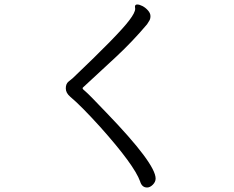

<svg xmlns="http://www.w3.org/2000/svg" viewBox="-20 -777 1040 855"><path d="M581 -747 582 -738Q582 -721 556 -687Q511 -626 304 -429Q297 -423 285 -413.5Q273 -404 273 -383.5Q273 -363 293 -346Q340 -307 426 -212Q578 -42 604 31Q612 58 635 58Q648 58 660.5 45.5Q673 33 673 18Q673 -48 454 -275Q375 -358 361.5 -369Q348 -380 348 -383Q348 -386 349 -387Q423 -455 497 -524Q571 -593 635 -669Q640 -677 645 -685Q650 -693 650 -705.5Q650 -718 639 -730.5Q628 -743 614.5 -750Q601 -757 591 -757Q581 -757 581 -747Z"/></svg>

Font: LXGW WenKai Mono TC
Style: Regular
Weight: 400
Designer: LXGW / Fontworks Inc.
Foundry: LXGW / Fontworks Inc.
Version: Version 1.330